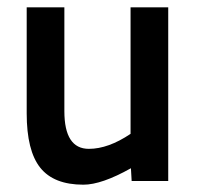

<svg xmlns="http://www.w3.org/2000/svg" viewBox="-20 -495 540 525"><path d="M340 0 338 -35Q258 10 208 10Q127 10 90 -36.5Q53 -83 53 -185V-475H156V-191Q156 -88 223 -88Q276 -88 337 -129V-475H440V0Z"/></svg>

Font: TypoPRO Lekton
Style: Bold
Weight: 700
Monospace: yes
Designer: Paolo Mazzetti, Luciano Perondi, Raffaele Flato, Elena Papassissa, Emilio Macchia, Michela Povoleri, Tobias Seemiller, R
Version: Version 34.000